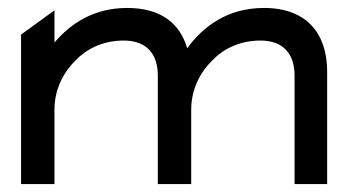

<svg xmlns="http://www.w3.org/2000/svg" viewBox="-20 -463 877 483"><path d="M33 0H117V-187C117 -240 141 -283 171 -312C197 -339 238 -361 291 -361C351 -361 377 -325 377 -273V0H461V-187C461 -240 485 -283 515 -312C541 -339 582 -361 635 -361C695 -361 721 -325 721 -273V0H803V-283C803 -378 752 -443 644 -443C552 -443 491 -396 452 -343L451 -342V-341C433 -404 385 -443 300 -443C216 -443 158 -404 117 -356V-437L33 -376Z"/></svg>

Font: Charger Sport
Style: SeBdExt
Weight: 600
Designer: Jasper
Foundry: Cannot Into Space Fonts
Version: Version 1.1